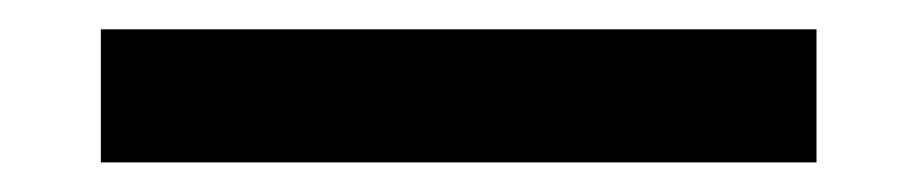

<svg xmlns="http://www.w3.org/2000/svg" viewBox="-20 -20 626 131"><path d="M48.8 90.8V0H537.1V90.8Z"/></svg>

Font: CaskaydiaCove NFP
Style: Regular
Weight: 400
Designer: Aaron Bell
Foundry: Saja Typeworks
Version: Version 2111.001; VTT 6.35;Nerd Fonts 3.1.1